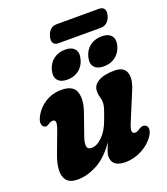

<svg xmlns="http://www.w3.org/2000/svg" viewBox="-147 -907 889 1022"><g transform="rotate(-20 297.5 -396.0)"><path d="M550 -136Q564 -132 565.8 -114.8Q567.5 -97.5 554 -77Q528.5 -37 482.8 -12.8Q437 11.5 389 11.5Q312 11.5 312 -47Q312 -62.5 319 -80.8Q326 -99 335.5 -120.5Q284 -47.5 227.5 -18Q171 11.5 118 11.5Q74.5 11.5 56 -11Q37.5 -33.5 39.8 -71.8Q42 -110 60.5 -157.5L104 -273.5Q125 -328.5 98.5 -328.5Q87 -328.5 71 -318Q56.5 -308.5 46.5 -314.5Q35.5 -318.5 33 -334.5Q30.5 -350.5 43.5 -375.5Q65 -416.5 105.8 -441.8Q146.5 -467 197 -467Q263.5 -467 278.2 -424.2Q293 -381.5 271 -317L226.5 -189.5Q215.5 -157.5 218.8 -139.5Q222 -121.5 245 -121.5Q275 -121.5 306.5 -152.8Q338 -184 357.5 -240Q372 -278 377.5 -296.5Q383 -315 383 -329Q383 -345 378 -360Q373 -375 373 -394.5Q373 -428 405.5 -447.5Q438 -467 498 -467Q550.5 -467 563.5 -430Q576.5 -393 549 -330.5L487.5 -182.5Q472 -146.5 473.5 -132.5Q475 -118.5 489.5 -118.5Q501 -118.5 521 -132Q538.5 -141.5 550 -136ZM247.5 -507Q210 -507 193.5 -527.2Q177 -547.5 186.5 -584Q196 -620.5 223.8 -641Q251.5 -661.5 289 -661.5Q327 -661.5 343.2 -641Q359.5 -620.5 349.5 -584Q340 -548.5 313 -527.8Q286 -507 247.5 -507ZM454.5 -507Q416.5 -507 400 -527.2Q383.5 -547.5 393 -584Q402.5 -620.5 430.2 -641Q458 -661.5 495.5 -661.5Q534.5 -661.5 550.8 -641Q567 -620.5 557.5 -584Q547.5 -548.5 520.2 -527.8Q493 -507 454.5 -507ZM238 -754.5Q251.5 -804 294.5 -804H534Q554 -804 562.5 -791.2Q571 -778.5 564.5 -754.5Q558 -730.5 543 -718Q528 -705.5 508 -705.5H268.5Q248.5 -705.5 240.2 -718.2Q232 -731 238 -754.5Z"/></g></svg>

Font: Fraunces 72pt S100
Style: Bold Italic
Weight: 700
Italic angle: -16°
Version: Version 1.000; ttfautohint (v1.8.3)